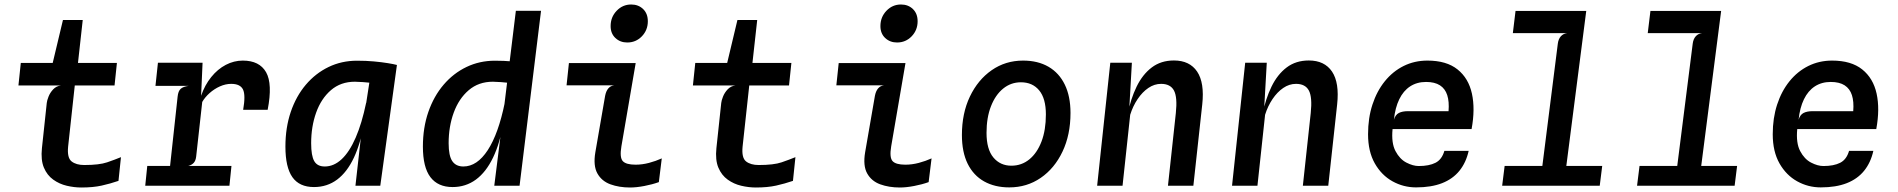

<svg xmlns="http://www.w3.org/2000/svg" viewBox="-20 -826 8440 854"><path d="M342 8Q310 8 277 0.2Q244 -7.5 216.8 -27Q189.5 -46.5 175.2 -80.5Q161 -114.5 166.5 -167L188 -368Q189 -378.5 195.8 -396Q202.5 -413.5 216.5 -428.5Q230.5 -443.5 252 -446L208.5 -524L212.5 -538L260 -737H348L322 -502.5L315.5 -472.5L283 -174Q278 -124 298.5 -108Q319 -92 354.5 -92Q421.5 -92 456.5 -104Q491.5 -116 518 -127L507 -21.5Q470.5 -9 432.2 -0.5Q394 8 342 8ZM62 -446 72.5 -546H500L489.5 -446Z M626 0 635 -88H1009.5L1000.5 0ZM671.5 -444 682.5 -547H881L835.5 -444ZM728 -10 770 -396Q772.5 -421 783.8 -431Q795 -441 819 -444L779.5 -486L786 -530.5L881 -547L874.5 -400Q891 -448 919.5 -483.2Q948 -518.5 984.2 -537.5Q1020.5 -556.5 1060 -556.5Q1134 -556.5 1163.5 -504.8Q1193 -453 1170.5 -337.5H1061.5Q1073 -403 1060.8 -428Q1048.5 -453 1008.5 -453Q983.5 -453 958.2 -441.8Q933 -430.5 912.2 -412Q891.5 -393.5 879.5 -372.5L852.5 -129.5Q850.5 -111.5 841.8 -101.8Q833 -92 817.5 -88L846 -66.5L840 -10Z M1561 0 1585 -213.5 1628 -492 1655 -517 1745.5 -537 1671.5 0ZM1376.5 6Q1311.5 6 1280.5 -38Q1249.5 -82 1249.5 -174Q1249.5 -258 1273.2 -328Q1297 -398 1340.2 -449Q1383.5 -500 1441.5 -528Q1499.5 -556 1568 -556Q1608 -556 1643 -552.8Q1678 -549.5 1704.5 -545.2Q1731 -541 1745.5 -537L1713 -445.5Q1707.5 -448 1687.8 -451Q1668 -454 1643 -456.5Q1618 -459 1594.8 -460.8Q1571.5 -462.5 1558.5 -462.5Q1495.5 -462.5 1452 -425Q1408.5 -387.5 1386.2 -325.2Q1364 -263 1364 -189Q1364 -133 1377.8 -109.2Q1391.5 -85.5 1424.5 -85.5Q1465 -85.5 1499.8 -118Q1534.5 -150.5 1562 -213.8Q1589.5 -277 1608.5 -368.5L1619 -341.5L1600 -282Q1584.5 -189.5 1554.2 -125Q1524 -60.5 1479.5 -27.2Q1435 6 1376.5 6Z M1993 6Q1928 6 1894.5 -38Q1861 -82 1861 -174Q1861 -258 1885.2 -328Q1909.5 -398 1953 -449Q1996.5 -500 2054.8 -528Q2113 -556 2181.5 -556Q2221.5 -556 2258.2 -552.8Q2295 -549.5 2321.2 -545.2Q2347.5 -541 2356 -537L2314.5 -445.5Q2313.5 -448 2296.2 -451Q2279 -454 2255 -456.5Q2231 -459 2208 -460.8Q2185 -462.5 2172 -462.5Q2109 -462.5 2065 -425Q2021 -387.5 1998.2 -325.2Q1975.5 -263 1975.5 -189Q1975.5 -133 1991.8 -109.2Q2008 -85.5 2041 -85.5Q2102 -85.5 2149.5 -158.2Q2197 -231 2225 -368.5L2235.5 -341.5L2219.5 -282Q2204 -189.5 2173 -125Q2142 -60.5 2096.8 -27.2Q2051.5 6 1993 6ZM2178.5 0 2216 -299 2274.5 -778H2386.5L2291 0Z M2770 -637Q2738.5 -637 2717.2 -657Q2696 -677 2696 -710Q2696 -750 2722.8 -778Q2749.5 -806 2787.5 -806Q2819.5 -806 2840.5 -785.8Q2861.5 -765.5 2861.5 -731.5Q2861.5 -692 2835 -664.5Q2808.5 -637 2770 -637ZM2782.5 8Q2734 8 2695 -6.2Q2656 -20.5 2637 -54.8Q2618 -89 2628 -148.5L2671.5 -399.5Q2675.5 -420.5 2685.5 -432.5Q2695.5 -444.5 2712.5 -446.5H2500L2510.5 -545.5H2807.5L2744 -175.5Q2735.5 -125.5 2750 -109.5Q2764.5 -93.5 2807 -93.5Q2836.5 -93.5 2866.8 -101.5Q2897 -109.5 2923.5 -121.5L2910.5 -16Q2881.5 -5.5 2846.2 1.2Q2811 8 2782.5 8Z M3342 8Q3310 8 3277 0.2Q3244 -7.5 3216.8 -27Q3189.5 -46.5 3175.2 -80.5Q3161 -114.5 3166.5 -167L3188 -368Q3189 -378.5 3195.8 -396Q3202.5 -413.5 3216.5 -428.5Q3230.5 -443.5 3252 -446L3208.5 -524L3212.5 -538L3260 -737H3348L3322 -502.5L3315.5 -472.5L3283 -174Q3278 -124 3298.5 -108Q3319 -92 3354.5 -92Q3421.5 -92 3456.5 -104Q3491.5 -116 3518 -127L3507 -21.5Q3470.5 -9 3432.2 -0.5Q3394 8 3342 8ZM3062 -446 3072.5 -546H3500L3489.5 -446Z M3970 -637Q3938.5 -637 3917.2 -657Q3896 -677 3896 -710Q3896 -750 3922.8 -778Q3949.5 -806 3987.5 -806Q4019.5 -806 4040.5 -785.8Q4061.5 -765.5 4061.5 -731.5Q4061.5 -692 4035 -664.5Q4008.5 -637 3970 -637ZM3982.5 8Q3934 8 3895 -6.2Q3856 -20.5 3837 -54.8Q3818 -89 3828 -148.5L3871.5 -399.5Q3875.5 -420.5 3885.5 -432.5Q3895.5 -444.5 3912.5 -446.5H3700L3710.5 -545.5H4007.5L3944 -175.5Q3935.5 -125.5 3950 -109.5Q3964.5 -93.5 4007 -93.5Q4036.5 -93.5 4066.8 -101.5Q4097 -109.5 4123.5 -121.5L4110.5 -16Q4081.5 -5.5 4046.2 1.2Q4011 8 3982.5 8Z M4469 7.5Q4405 7.5 4357.5 -19Q4310 -45.5 4284.2 -97.5Q4258.5 -149.5 4258.5 -225.5Q4258.5 -322 4294 -396.5Q4329.5 -471 4391 -513.8Q4452.5 -556.5 4530.5 -556.5Q4596.5 -556.5 4643.8 -529Q4691 -501.5 4716.2 -449.5Q4741.5 -397.5 4741.5 -323.5Q4741.5 -226.5 4706 -151.8Q4670.5 -77 4609 -34.8Q4547.5 7.5 4469 7.5ZM4478.5 -89Q4524 -89 4558.5 -117.2Q4593 -145.5 4612.5 -196.5Q4632 -247.5 4632 -317Q4632 -388 4602.2 -424Q4572.5 -460 4521 -460Q4476.5 -460 4442 -432Q4407.5 -404 4387.8 -353.5Q4368 -303 4368 -235Q4368 -162 4398.5 -125.5Q4429 -89 4478.5 -89Z M4860 0 4918.5 -547H5014.5L4999 -274L4995 -315.5Q5009 -386 5035.5 -440.5Q5062 -495 5103 -526Q5144 -557 5201.5 -557Q5271.5 -557 5304.8 -507.5Q5338 -458 5327.5 -361.5L5288 0H5175L5210 -323Q5217.5 -393.5 5201.8 -423.2Q5186 -453 5144.5 -453Q5114.5 -453 5087.8 -434.8Q5061 -416.5 5040 -385.2Q5019 -354 5007 -315.5L4973 0Z M5460 0 5518.5 -547H5614.5L5599 -274L5595 -315.5Q5609 -386 5635.5 -440.5Q5662 -495 5703 -526Q5744 -557 5801.5 -557Q5871.5 -557 5904.8 -507.5Q5938 -458 5927.5 -361.5L5888 0H5775L5810 -323Q5817.5 -393.5 5801.8 -423.2Q5786 -453 5744.5 -453Q5714.5 -453 5687.8 -434.8Q5661 -416.5 5640 -385.2Q5619 -354 5607 -315.5L5573 0Z M6278.5 7.5Q6222.5 7.5 6173.8 -19.5Q6125 -46.5 6095 -99.2Q6065 -152 6065 -229Q6065 -301 6084.5 -360.8Q6104 -420.5 6139.5 -464.5Q6175 -508.5 6223.2 -532.5Q6271.5 -556.5 6329 -556.5Q6414 -556.5 6463 -517.2Q6512 -478 6527 -409.5Q6542 -341 6525.5 -252H6174Q6168 -190 6187 -154Q6206 -118 6235.5 -102.8Q6265 -87.5 6290.5 -87.5Q6336.5 -87.5 6365 -102Q6393.5 -116.5 6404.5 -155H6512.5Q6501 -103 6471.5 -66.5Q6442 -30 6394 -11.2Q6346 7.5 6278.5 7.5ZM6180 -293.5Q6186.5 -315.5 6202 -323.5Q6217.5 -331.5 6242.5 -331.5H6423Q6426.5 -374 6417.2 -402.8Q6408 -431.5 6384.8 -446.5Q6361.5 -461.5 6323 -461.5Q6282.5 -461.5 6252.2 -441.8Q6222 -422 6203.8 -384.5Q6185.5 -347 6180 -293.5Z M6831 -15 6909 -631.5Q6911.5 -652 6922.2 -664.2Q6933 -676.5 6950 -678.5L6919 -713.5L6927 -777.5H7035.5L6937.5 -15ZM6661.5 0 6672.5 -88H7106.5L7095.5 0ZM6709 -678.5 6721 -777.5H7035.5L7003.5 -678.5Z M7431 -15 7509 -631.5Q7511.5 -652 7522.2 -664.2Q7533 -676.5 7550 -678.5L7519 -713.5L7527 -777.5H7635.5L7537.5 -15ZM7261.5 0 7272.5 -88H7706.5L7695.5 0ZM7309 -678.5 7321 -777.5H7635.5L7603.5 -678.5Z M8078.5 7.5Q8022.5 7.5 7973.8 -19.5Q7925 -46.5 7895 -99.2Q7865 -152 7865 -229Q7865 -301 7884.5 -360.8Q7904 -420.5 7939.5 -464.5Q7975 -508.5 8023.2 -532.5Q8071.5 -556.5 8129 -556.5Q8214 -556.5 8263 -517.2Q8312 -478 8327 -409.5Q8342 -341 8325.5 -252H7974Q7968 -190 7987 -154Q8006 -118 8035.5 -102.8Q8065 -87.5 8090.5 -87.5Q8136.5 -87.5 8165 -102Q8193.5 -116.5 8204.5 -155H8312.5Q8301 -103 8271.5 -66.5Q8242 -30 8194 -11.2Q8146 7.5 8078.5 7.5ZM7980 -293.5Q7986.5 -315.5 8002 -323.5Q8017.5 -331.5 8042.5 -331.5H8223Q8226.5 -374 8217.2 -402.8Q8208 -431.5 8184.8 -446.5Q8161.5 -461.5 8123 -461.5Q8082.5 -461.5 8052.2 -441.8Q8022 -422 8003.8 -384.5Q7985.5 -347 7980 -293.5Z"/></svg>

Font: Spline Sans Mono Medium
Style: Italic
Weight: 500
Italic angle: -4°
Monospace: yes
Designer: Eben Sorkin, Mirko Velimirovic
Foundry: Sorkin Type
Version: Version 1.004